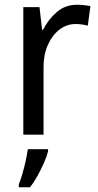

<svg xmlns="http://www.w3.org/2000/svg" viewBox="-20 -566 413 807"><path d="M303 -546Q317 -546 332 -544.5Q347 -543 360 -540L349 -458Q325 -465 297 -465Q261 -465 230.5 -442Q200 -419 181.5 -378Q163 -337 163 -284V0H78V-536H146L157 -441H161Q184 -486 219.5 -516Q255 -546 303 -546ZM182 70Q177 91 165 118Q153 145 138 172.5Q123 200 106 221H59V209Q66 192 74 165Q82 138 88 110Q94 82 97 61H182Z"/></svg>

Font: Noto Sans Gurmukhi SemiCondensed
Style: Regular
Weight: 400
Width: 4
Designer: Jelle Bosma - Monotype Design Team
Foundry: Monotype Imaging Inc.
Version: Version 2.004; ttfautohint (v1.8.4.7-5d5b)